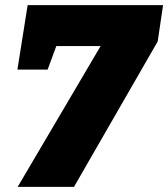

<svg xmlns="http://www.w3.org/2000/svg" viewBox="-20 -730 657 750"><path d="M48 -458 88 -710H617L596 -568L269 0H49L373 -550H200L166 -458Z"/></svg>

Font: Bitter Pro Black
Style: Italic
Weight: 900
Italic angle: -9°
Designer: Sol Matas, and Bitter project Authors
Foundry: Sol Matas
Version: Version 1.010